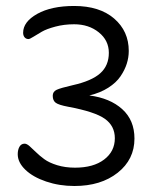

<svg xmlns="http://www.w3.org/2000/svg" viewBox="-20 -556 523 640"><path d="M228 64Q177.7 64 133.8 49.1Q89.8 34.2 64.5 9.8Q39.1 -14.6 39.1 -42Q39.1 -56.6 44.9 -66.9Q50.8 -77.1 62 -77.1Q69.3 -77.1 78.6 -68.8Q87.9 -60.5 99.9 -48.8Q111.8 -37.1 127.7 -25.4Q143.6 -13.7 170.4 -5.4Q197.3 2.9 230 2.9Q291.5 2.9 327.1 -24.2Q362.8 -51.3 362.8 -95.2Q362.8 -136.2 329.6 -159.9Q296.4 -183.6 207 -200.2Q175.8 -206.1 165.8 -213.4Q155.8 -220.7 155.8 -236.8Q155.8 -250.5 168.7 -256.6Q181.6 -262.7 222.2 -272Q285.6 -286.1 314.2 -311.8Q342.8 -337.4 342.8 -379.9Q342.8 -421.4 309.3 -448.2Q275.9 -475.1 227.1 -475.1Q193.8 -475.1 164.6 -467.3Q135.3 -459.5 119.6 -450.4Q104 -441.4 91.6 -433.6Q79.1 -425.8 75.2 -425.8Q66.9 -425.8 62 -431.6Q57.1 -437.5 57.1 -446.8Q57.1 -483.4 104.2 -509.8Q151.4 -536.1 227.1 -536.1Q312 -536.1 360.6 -494.1Q409.2 -452.1 409.2 -386.2Q409.2 -364.7 402.6 -343.8Q396 -322.8 381.8 -301.8Q367.7 -280.8 341.1 -263.7Q314.5 -246.6 277.8 -237.8Q346.7 -229 387.5 -192.1Q428.2 -155.3 428.2 -94.2Q428.2 -24.4 372.3 19.8Q316.4 64 228 64Z"/></svg>

Font: Shantell Sans Irregular Bouncy
Style: Regular
Weight: 300
Designer: Stephen Nixon, Anya Danilova, Shantell Martin
Foundry: Arrow Type
Version: Version 1.006;[9816181b4]